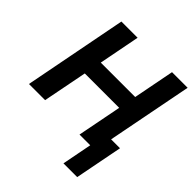

<svg xmlns="http://www.w3.org/2000/svg" viewBox="-234 -848 1206 1206"><g transform="rotate(45 369.5 -244.5)"><path d="M562 0H466.8L524.4 -294.9H218.8L161.1 0H17.6L150.9 -688H294.9L241.7 -414.1H547.4L600.6 -688H739.3L628.4 -119.1H707.5L645.5 199.2H523.4Z"/></g></svg>

Font: Liberation Sans
Style: Bold Italic
Weight: 700
Italic angle: -12°
Designer: Steve Matteson
Foundry: Ascender Corporation
Version: Version 2.1.5